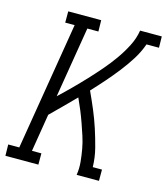

<svg xmlns="http://www.w3.org/2000/svg" viewBox="-140 -821 789 906"><g transform="rotate(15 254.5 -367.5)"><path d="M-29 0 -30 -55H24L127 -680H81V-735H242L243 -680H189L132 -334Q163 -363 193.5 -393.5Q224 -424 253 -455Q282 -486 310 -518.5Q338 -551 362.5 -585.5Q387 -620 406.5 -658Q426 -696 432 -735H538L539 -680H478Q464 -640 441 -603.5Q418 -567 391 -532.5Q364 -498 335.5 -465.5Q307 -433 277 -401Q296 -360 313.5 -318.5Q331 -277 345 -234Q359 -191 370.5 -146.5Q382 -102 383 -55H428V0H319Q324 -32 321 -63.5Q318 -95 312.5 -125.5Q307 -156 297.5 -185Q288 -214 278 -242.5Q268 -271 256.5 -299Q245 -327 232 -355Q204 -326 174.5 -297Q145 -268 116 -239L86 -55H132V0Z"/></g></svg>

Font: Iosevka Curly Slab Light
Style: Italic
Weight: 300
Italic angle: -9°
Monospace: yes
Designer: Belleve Invis
Foundry: Belleve Invis
Version: Version 22.1.2; ttfautohint (v1.8.4)